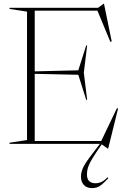

<svg xmlns="http://www.w3.org/2000/svg" viewBox="-20 -756 664 1009"><path d="M30 0V-6L122 -20V-695L30 -709V-715H495.5L524.5 -736.5H526.5L567 -538.5L560 -536L492 -700H162.5V-381L391.5 -386.5L433 -517H438L420.5 -374L438 -231.5H433L391.5 -363L162.5 -368V-15H512L594.5 -187.5L600.5 -185.5L548.5 24.5H545.5L514.5 2.5L485 46Q463.5 78 453.2 98.5Q443 119 440 133.2Q437 147.5 437 161Q437 207 482.5 207Q497.5 207 512.8 200.2Q528 193.5 545 175.5L549.5 180Q528 203.5 513.8 214.8Q499.5 226 488.2 229.2Q477 232.5 463.5 232.5Q436 232.5 420.8 216.2Q405.5 200 405.5 172Q405.5 153.5 413.8 131.5Q422 109.5 454 67L505 0Z"/></svg>

Font: Newsreader Display ExtraLight
Style: Regular
Weight: 275
Designer: Hugues Gentile
Foundry: Production Type
Version: Version 1.001